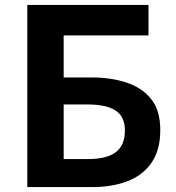

<svg xmlns="http://www.w3.org/2000/svg" viewBox="-20 -761 715 781"><path d="M91 0V-741H584V-617H239V-446H352Q430 -446 493.5 -425.5Q557 -405 594.5 -358.5Q632 -312 632 -232Q632 -150 596 -98.5Q560 -47 497.5 -23.5Q435 0 356 0ZM239 -114H339Q414 -114 451 -142Q488 -170 488 -230Q488 -287 450 -311.5Q412 -336 338 -336H239Z"/></svg>

Font: Chiron Sans HK TT
Style: Bold
Weight: 700
Designer: Ryoko NISHIZUKA 西塚涼子 (kana, bopomofo & ideographs); Paul D. Hunt (Latin, Greek & Cyrillic); Sandoll Communications 산돌커뮤니
Foundry: Adobe
Version: Version 2.022;hotconv 1.0.109;makeotfexe 2.5.65596